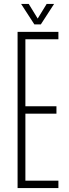

<svg xmlns="http://www.w3.org/2000/svg" viewBox="-20 -963 354 983"><path d="M70 0V-800H279V-762H110V-419H269V-381H110V-38H279V0ZM156 -838 88 -943H127L173 -868L219 -943H257L189 -838Z"/></svg>

Font: Big Shoulders Text SC Thin
Style: Regular
Weight: 100
Designer: Patric King
Foundry: XO Type Co
Version: Version 2.002